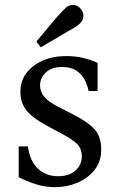

<svg xmlns="http://www.w3.org/2000/svg" viewBox="-20 -761 488 791"><path d="M207 10Q168 10 133 -0.5Q98 -11 57 -31V-158H95Q103 -97 136.5 -66Q170 -35 219 -35Q265 -35 291 -58.5Q317 -82 317 -116Q317 -150 296.5 -169Q276 -188 242 -206L177 -241Q112 -276 88 -307.5Q64 -339 64 -383Q64 -427 88.5 -459.5Q113 -492 155.5 -511Q198 -530 252 -530Q292 -530 324 -522Q356 -514 382 -502V-386H345Q341 -408 329.5 -431Q318 -454 295.5 -469.5Q273 -485 236 -485Q193 -485 169 -462.5Q145 -440 145 -409Q145 -384 162 -363Q179 -342 218 -322L284 -288Q340 -260 368.5 -229.5Q397 -199 397 -144Q397 -96 370 -61.5Q343 -27 299.5 -8.5Q256 10 207 10ZM148 -566 130 -590 212 -688Q223 -700 232.5 -710Q242 -720 252 -730Q266 -742 283.5 -740.5Q301 -739 313 -724Q325 -710 323.5 -693Q322 -676 308 -663Q297 -653 285.5 -646.5Q274 -640 260 -632Z"/></svg>

Font: Hedvig Letters Serif
Style: Regular
Weight: 400
Designer: Alexander Örn & Tor Weibull
Foundry: Kanon Foundry
Version: Version 1.000